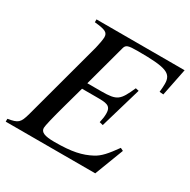

<svg xmlns="http://www.w3.org/2000/svg" viewBox="-148 -794 928 936"><g transform="rotate(30 315.5 -326.5)"><path d="M631 -653H135V-637C197 -631 212 -623 212 -596C212 -584 206 -552 201 -532L82 -90C66 -32 57 -26 1 -16V0H505L567 -162L551 -170C513 -117 489 -89 457 -72C406 -45 354 -33 256 -33C200 -33 177 -43 177 -67C177 -79 189 -130 212 -213L243 -325H321C378 -325 406 -325 406 -279C406 -261 404 -249 399 -227L419 -222L487 -454L469 -458C431 -373 420 -361 330 -361H252L315 -594C321 -616 331 -620 388 -620C545 -620 581 -607 581 -547C581 -534 580 -518 578 -501L600 -499Z"/></g></svg>

Font: XITS
Style: Italic
Weight: 400
Italic angle: -16.33°
Designer: MicroPress Inc., with final additions and corrections provided by Coen Hoffman, Elsevier (retired)
Version: Version 1.302